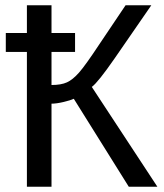

<svg xmlns="http://www.w3.org/2000/svg" viewBox="-20 -708 623 728"><path d="M2 -583V-511.2H82V0H175.3V-314.9C188 -314.9 203.2 -317.1 220.9 -321.3C238.7 -325.5 251.6 -329.6 259.8 -333.5L468.3 0H576.7L328.1 -378.4C343.8 -389.8 372.9 -426.3 415.5 -487.8L553.7 -688H456.1L356 -539.1C321.1 -486.3 295.7 -450.9 279.8 -432.9C263.8 -414.8 248.5 -402.4 233.9 -395.8C219.2 -389.1 199.7 -385.7 175.3 -385.7V-511.2H264.6V-583H175.3V-688H82V-583Z"/></svg>

Font: Arimo
Style: Regular
Weight: 400
Designer: Steve Matteson
Foundry: Monotype Imaging Inc.
Version: Version 1.32